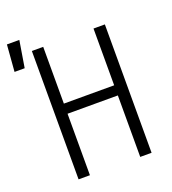

<svg xmlns="http://www.w3.org/2000/svg" viewBox="-181 -924 926 1033"><g transform="rotate(-20 282.5 -407.0)"><path d="M91 0V-735H156V-410H444V-735H509V0H444V-352H156V0ZM-35 -661 -23 -814H48L23 -661Z"/></g></svg>

Font: Iosevka Aile Light
Style: Regular
Weight: 300
Designer: Belleve Invis
Foundry: Belleve Invis
Version: Version 27.3.5; ttfautohint (v1.8.4)